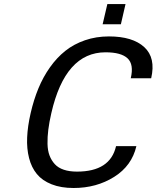

<svg xmlns="http://www.w3.org/2000/svg" viewBox="-20 -916 775 950"><path d="M627 -528.8Q643.1 -597.2 611.3 -627.2Q579.6 -657.2 502 -657.2Q302.7 -657.2 233.9 -356Q223.6 -311 219 -274.4Q214.4 -237.8 215.1 -204.3Q215.8 -170.9 225.1 -146.5Q234.4 -122.1 251.2 -103.8Q268.1 -85.4 295.7 -76.2Q323.2 -66.9 360.8 -66.9Q525.4 -66.9 554.2 -192.9H654.8Q632.3 -95.7 544.9 -40.8Q457.5 14.2 344.2 14.2Q281.2 14.2 235.1 -4.2Q189 -22.5 162.4 -54.9Q135.7 -87.4 123.8 -134Q111.8 -180.7 114.3 -236.1Q116.7 -291.5 131.8 -356.9Q147 -422.9 170.2 -479Q193.4 -535.2 227.3 -583Q261.2 -630.9 303.2 -664.3Q345.2 -697.8 400.4 -716.8Q455.6 -735.8 519 -735.8Q636.2 -735.8 693.8 -682.9Q751.5 -629.9 728 -528.8ZM578.1 -795.9H487.8L511.2 -896H601.1Z"/></svg>

Font: Perun
Style: Italic
Weight: 400
Italic angle: -12°
Foundry: Stefan Peev, Context Ltd
Version: Version 001.000